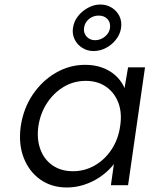

<svg xmlns="http://www.w3.org/2000/svg" viewBox="-20 -820 662 850"><path d="M276 10Q208 10 158 -25.5Q108 -61 84.5 -122.5Q61 -184 72 -262Q84 -341 125.5 -402Q167 -463 227.5 -498Q288 -533 357 -533Q398 -533 431.5 -521Q465 -509 489.5 -487.5Q514 -466 528 -437.5Q542 -409 545 -376L524 -387L547 -522H622L547 0H471L489 -128L511 -141Q500 -111 476 -83.5Q452 -56 420.5 -35Q389 -14 352 -2Q315 10 276 10ZM303 -62Q355 -62 399.5 -87.5Q444 -113 474 -158.5Q504 -204 512 -262Q521 -320 504 -365Q487 -410 449.5 -436Q412 -462 360 -462Q307 -462 263 -436Q219 -410 189 -365Q159 -320 150 -262Q142 -205 158.5 -159.5Q175 -114 212.5 -88Q250 -62 303 -62ZM394 -594Q367 -594 344.5 -608Q322 -622 310.5 -645.5Q299 -669 303 -696Q307 -725 325 -748Q343 -771 369.5 -785.5Q396 -800 424 -800Q453 -800 475.5 -785.5Q498 -771 509 -748Q520 -725 516 -696Q512 -669 494 -645.5Q476 -622 449.5 -608Q423 -594 394 -594ZM401 -642Q425 -642 444.5 -658Q464 -674 467 -696Q470 -721 455.5 -736Q441 -751 417 -751Q392 -751 373.5 -735.5Q355 -720 352 -696Q349 -674 363.5 -658Q378 -642 401 -642Z"/></svg>

Font: Lexend Light
Style: Italic
Weight: 300
Italic angle: -8.13011°
Designer: Bonnie Shaver-Troup, Thomas Jockin
Foundry: Lexend
Version: Version 1.007